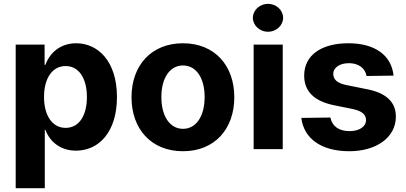

<svg xmlns="http://www.w3.org/2000/svg" viewBox="-20 -779 2123 1003"><path d="M62 204H214V-101H217C241 -37 297 8 377 8C497 8 591 -90 591 -272C591 -460 491 -553 378 -553C295 -553 240 -503 217 -440H213V-546H62ZM210 -272C210 -370 253 -434 323 -434C392 -434 434 -370 434 -272C434 -175 393 -111 323 -111C253 -111 210 -176 210 -272Z M936 11C1101 11 1204 -105 1204 -271C1204 -437 1101 -553 936 -553C770 -553 667 -437 667 -271C667 -105 770 11 936 11ZM823 -272C823 -373 868 -437 936 -437C1004 -437 1049 -373 1049 -272C1049 -171 1004 -106 936 -106C868 -106 823 -171 823 -272Z M1305 0H1457V-546H1305ZM1301 -686C1301 -646 1337 -613 1380 -613C1423 -613 1459 -646 1459 -686C1459 -726 1423 -759 1380 -759C1337 -759 1301 -726 1301 -686Z M1895 -382 2036 -384C2025 -490 1939 -553 1800 -553C1659 -553 1569 -491 1569 -384C1569 -302 1621 -250 1726 -229L1820 -210C1869 -200 1892 -182 1892 -152C1892 -117 1857 -94 1806 -94C1751 -94 1715 -119 1706 -165L1554 -163C1567 -57 1656 11 1805 11C1945 11 2048 -60 2048 -170C2048 -247 1996 -295 1892 -314L1788 -335C1738 -345 1721 -367 1721 -393C1721 -427 1756 -449 1803 -449C1852 -449 1887 -424 1895 -382Z"/></svg>

Font: Wafeq
Style: Bold
Weight: 700
Designer: Rasmus Andersson & Azza Alameddine
Foundry: Google & TypeTogether
Version: Version 3.000;FEAKit 1.0